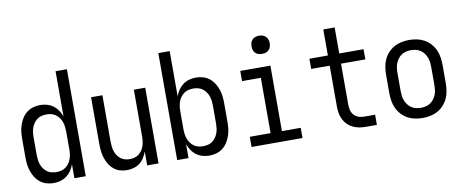

<svg xmlns="http://www.w3.org/2000/svg" viewBox="-65 -1013 3130 1299"><g transform="rotate(-10 1500.0 -363.5)"><path d="M215 8Q190 8 166 1Q142 -6 122.5 -21.5Q103 -37 90 -58Q77 -79 69 -102.5Q61 -126 58.5 -150.5Q56 -175 56 -200V-320Q56 -345 58.5 -369.5Q61 -394 69 -417.5Q77 -441 90 -462Q103 -483 122.5 -498.5Q142 -514 166 -521Q190 -528 215 -528Q239 -528 262 -521.5Q285 -515 304 -501Q323 -487 336.5 -467Q350 -447 358 -424V-735H436V0H358V-96Q350 -73 336.5 -53Q323 -33 304 -19Q285 -5 262 1.5Q239 8 215 8ZM246 -62Q263 -62 279.5 -66Q296 -70 309.5 -80Q323 -90 333 -104Q343 -118 348.5 -134Q354 -150 356 -166.5Q358 -183 358 -200V-320Q358 -337 356 -353.5Q354 -370 348.5 -386Q343 -402 333 -416Q323 -430 309.5 -440Q296 -450 279.5 -454Q263 -458 246 -458Q229 -458 212.5 -454Q196 -450 182.5 -440Q169 -430 159 -416Q149 -402 143.5 -386Q138 -370 136 -353.5Q134 -337 134 -320V-200Q134 -183 136 -166.5Q138 -150 143.5 -134Q149 -118 159 -104Q169 -90 182.5 -80Q196 -70 212.5 -66Q229 -62 246 -62Z M719 8Q694 8 670.5 1Q647 -6 628 -22Q609 -38 596.5 -59Q584 -80 576.5 -103.5Q569 -127 566.5 -151.5Q564 -176 564 -200V-520H642V-200Q642 -183 644 -166.5Q646 -150 651 -134.5Q656 -119 665.5 -105Q675 -91 688 -81Q701 -71 717 -66.5Q733 -62 750 -62Q767 -62 783 -66.5Q799 -71 812 -81Q825 -91 834.5 -105Q844 -119 849 -134.5Q854 -150 856 -166.5Q858 -183 858 -200V-520H936V0H858V-95Q850 -73 837.5 -53Q825 -33 806.5 -19Q788 -5 765 1.5Q742 8 719 8Z M1285 8Q1261 8 1238 1.5Q1215 -5 1196 -19Q1177 -33 1163.5 -53Q1150 -73 1142 -96V0H1064V-735H1142V-424Q1150 -447 1163.5 -467Q1177 -487 1196 -501Q1215 -515 1238 -521.5Q1261 -528 1285 -528Q1310 -528 1334 -521Q1358 -514 1377.5 -498.5Q1397 -483 1410 -462Q1423 -441 1431 -417.5Q1439 -394 1441.5 -369.5Q1444 -345 1444 -320V-200Q1444 -175 1441.5 -150.5Q1439 -126 1431 -102.5Q1423 -79 1410 -58Q1397 -37 1377.5 -21.5Q1358 -6 1334 1Q1310 8 1285 8ZM1254 -62Q1271 -62 1287.5 -66Q1304 -70 1317.5 -80Q1331 -90 1341 -104Q1351 -118 1356.5 -134Q1362 -150 1364 -166.5Q1366 -183 1366 -200V-320Q1366 -337 1364 -353.5Q1362 -370 1356.5 -386Q1351 -402 1341 -416Q1331 -430 1317.5 -440Q1304 -450 1287.5 -454Q1271 -458 1254 -458Q1237 -458 1220.5 -454Q1204 -450 1190.5 -440Q1177 -430 1167 -416Q1157 -402 1151.5 -386Q1146 -370 1144 -353.5Q1142 -337 1142 -320V-200Q1142 -183 1144 -166.5Q1146 -150 1151.5 -134Q1157 -118 1167 -104Q1177 -90 1190.5 -80Q1204 -70 1220.5 -66Q1237 -62 1254 -62Z M1575 0V-70H1718V-450H1589V-520H1796V-70H1925V0ZM1755 -608Q1742 -608 1730 -611.5Q1718 -615 1709 -624Q1700 -633 1696.5 -645Q1693 -657 1693 -670Q1693 -683 1696.5 -695Q1700 -707 1709 -716Q1718 -725 1730 -729Q1742 -733 1755 -733Q1768 -733 1780 -729Q1792 -725 1801 -716Q1810 -707 1814 -695Q1818 -683 1818 -670Q1818 -657 1814 -645Q1810 -633 1801 -624Q1792 -615 1780 -611.5Q1768 -608 1755 -608Z M2436 0H2360Q2337 0 2314.5 -4Q2292 -8 2271.5 -18Q2251 -28 2235 -44Q2219 -60 2209 -80.5Q2199 -101 2195 -123.5Q2191 -146 2191 -169V-450H2064V-520H2191V-699H2269V-520H2436V-450H2269V-169Q2269 -150 2273.5 -131Q2278 -112 2291 -97.5Q2304 -83 2322.5 -76.5Q2341 -70 2360 -70H2436Z M2750 8Q2723 8 2696.5 2.5Q2670 -3 2646.5 -16Q2623 -29 2604.5 -49.5Q2586 -70 2575 -94.5Q2564 -119 2560 -146Q2556 -173 2556 -200V-320Q2556 -347 2560 -374Q2564 -401 2575 -425.5Q2586 -450 2604.5 -470.5Q2623 -491 2646.5 -504Q2670 -517 2696.5 -522.5Q2723 -528 2750 -528Q2777 -528 2803.5 -522.5Q2830 -517 2853.5 -504Q2877 -491 2895.5 -470.5Q2914 -450 2925 -425.5Q2936 -401 2940 -374Q2944 -347 2944 -320V-200Q2944 -173 2940 -146Q2936 -119 2925 -94.5Q2914 -70 2895.5 -49.5Q2877 -29 2853.5 -16Q2830 -3 2803.5 2.5Q2777 8 2750 8ZM2750 -62Q2767 -62 2784 -66Q2801 -70 2815 -79.5Q2829 -89 2839.5 -103Q2850 -117 2856 -133Q2862 -149 2864 -166Q2866 -183 2866 -200V-320Q2866 -337 2864 -354Q2862 -371 2856 -387Q2850 -403 2839.5 -417Q2829 -431 2815 -440.5Q2801 -450 2784 -454Q2767 -458 2750 -458Q2733 -458 2716 -454Q2699 -450 2685 -440.5Q2671 -431 2660.5 -417Q2650 -403 2644 -387Q2638 -371 2636 -354Q2634 -337 2634 -320V-200Q2634 -183 2636 -166Q2638 -149 2644 -133Q2650 -117 2660.5 -103Q2671 -89 2685 -79.5Q2699 -70 2716 -66Q2733 -62 2750 -62Z"/></g></svg>

Font: Iosevka srxl
Style: Regular
Weight: 400
Monospace: yes
Designer: Belleve Invis
Foundry: Belleve Invis
Version: Version 33.0.1; ttfautohint (v1.8.3)